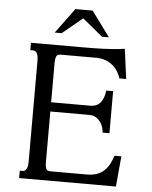

<svg xmlns="http://www.w3.org/2000/svg" viewBox="-60 -963 801 1012"><g transform="rotate(5 340.5 -456.5)"><path d="M420.9 -412.6Q435.5 -412.6 448.2 -417.2Q460.9 -421.9 470.7 -432.1Q480.5 -442.4 487.3 -459Q494.1 -475.6 497.1 -499.5H533.2V-276.9H497.1Q495.6 -297.4 488.8 -313.5Q481.9 -329.6 471.7 -340.8Q461.4 -352.1 448.5 -357.9Q435.5 -363.8 420.9 -363.8H212.9V-91.3Q212.9 -73.7 217.8 -61.8Q222.7 -49.8 240.2 -49.8H433.1Q464.4 -49.8 486.8 -58.1Q509.3 -66.4 525.1 -81.3Q541 -96.2 551.8 -116.7Q562.5 -137.2 570.3 -161.1H606.4L591.8 0H79.6V-39.1H94.2Q103 -39.1 108.4 -43.9Q113.8 -48.8 116.9 -56.4Q120.1 -64 121.1 -73.2Q122.1 -82.5 122.1 -91.3V-624.5Q122.1 -633.3 121.1 -642.6Q120.1 -651.9 116.9 -659.4Q113.8 -667 108.4 -671.9Q103 -676.8 94.2 -676.8H79.6V-715.8H357.4Q377.9 -715.8 405.8 -716.1Q433.6 -716.3 463.6 -717.5Q493.7 -718.8 522.9 -721.2Q552.2 -723.6 575.2 -727.5L596.2 -569.3H560.1Q552.2 -594.2 539.1 -612.5Q525.9 -630.9 509 -642.8Q492.2 -654.8 472.4 -660.9Q452.6 -667 431.6 -667H240.2Q222.7 -667 217.8 -654.5Q212.9 -642.1 212.9 -624.5V-412.6ZM297.4 -913.1H388.7L486.3 -780.3H449.7L342.8 -868.2L236.3 -780.3H199.7Z"/></g></svg>

Font: Arian AMU Serif
Style: Regular
Weight: 400
Designer: Ruben Hakobyan (Tarumian)
Foundry: Ruben Hakobyan (Tarumian)
Version: Version 1.002